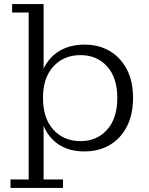

<svg xmlns="http://www.w3.org/2000/svg" viewBox="-20 -741 736 951"><path d="M32 190V148H122V-679H40V-721H196V-401Q223 -458 275 -489Q327 -520 399 -520Q470 -520 524 -488Q578 -456 608.5 -397Q639 -338 639 -256Q639 -174 608.5 -114.5Q578 -55 524 -23Q470 9 399 9Q324 9 272.5 -24Q221 -57 196 -118V148H292V190ZM379 -42Q460 -42 510.5 -98.5Q561 -155 561 -256Q561 -356 510.5 -412Q460 -468 379 -468Q296 -468 244.5 -412Q193 -356 193 -256Q193 -155 244.5 -98.5Q296 -42 379 -42Z"/></svg>

Font: Montagu Slab 16pt Light
Style: Regular
Weight: 300
Designer: Florian Karsten
Foundry: Florian Karsten
Version: Version 1.000; ttfautohint (v1.8.3)